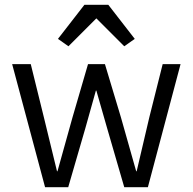

<svg xmlns="http://www.w3.org/2000/svg" viewBox="-20 -785 808 805"><path d="M434 -765H334L223 -622L267 -591L384 -708L501 -591L545 -622ZM31 -516 169 0H266L338 -248L382 -405H384L429 -248L501 0H600L737 -516H662L606 -293L553 -67H551L487 -293L420 -516H349L284 -293L221 -67H219L164 -293L109 -516Z"/></svg>

Font: Braiins Sans
Style: Regular
Weight: 400
Designer: Mike Abbink, Paul van der Laan, Pieter van Rosmalen, Jiri Chlebus, Lubos Buracinsky
Foundry: Bold Monday, Sudetype
Version: Version 1.000;hotconv 1.0.109;makeotfexe 2.5.65596